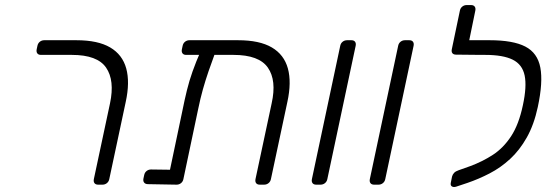

<svg xmlns="http://www.w3.org/2000/svg" viewBox="-20 -730 2190 759"><path d="M368 0Q358 0 353.5 -6Q349 -12 351 -22L415 -322Q434 -412 399.5 -462.5Q365 -513 264 -513H142Q132 -513 127.5 -519Q123 -525 125 -535L128 -549Q130 -559 137.5 -565Q145 -571 155 -571H282Q367 -571 415.5 -542.5Q464 -514 479 -459.5Q494 -405 477 -327L412 -22Q410 -12 402.5 -6Q395 0 385 0Z M716 -513Q706 -513 701.5 -519Q697 -525 699 -535L702 -549Q704 -559 711.5 -565Q719 -571 729 -571H921Q1006 -571 1054.5 -542.5Q1103 -514 1118 -459.5Q1133 -405 1116 -327L1051 -22Q1049 -12 1041.5 -6Q1034 0 1024 0H1007Q997 0 992.5 -6Q988 -12 990 -22L1054 -322Q1074 -412 1039 -462.5Q1004 -513 903 -513ZM800 -553H817Q827 -553 831.5 -547Q836 -541 834 -531Q817 -485 804.5 -448.5Q792 -412 782 -376.5Q772 -341 763 -297L705 -22Q703 -12 695.5 -6Q688 0 678 0L565 -2Q555 -2 550 -8Q545 -14 547 -24L550 -38Q552 -48 559.5 -54Q567 -60 577 -60L652 -59L701 -292Q710 -337 719 -373.5Q728 -410 741 -447Q754 -484 775 -532Q780 -542 785 -547.5Q790 -553 800 -553Z M1230 0Q1220 0 1215.5 -6Q1211 -12 1213 -22L1325 -549Q1327 -559 1334.5 -565Q1342 -571 1352 -571H1369Q1379 -571 1383.5 -565Q1388 -559 1386 -549L1274 -22Q1272 -12 1264.5 -6Q1257 0 1247 0Z M1459 0Q1449 0 1444.5 -6Q1440 -12 1442 -22L1554 -549Q1556 -559 1563.5 -565Q1571 -571 1581 -571H1598Q1608 -571 1612.5 -565Q1617 -559 1615 -549L1503 -22Q1501 -12 1493.5 -6Q1486 0 1476 0Z M1783 8Q1773 11 1766.5 7Q1760 3 1762 -7L1767 -32Q1769 -40 1775 -46.5Q1781 -53 1793 -57L1838 -73Q1887 -91 1928.5 -118Q1970 -145 2000.5 -191.5Q2031 -238 2047 -314Q2063 -388 2054 -431.5Q2045 -475 2007 -494Q1969 -513 1898 -513H1864Q1854 -513 1849.5 -519Q1845 -525 1847 -535L1850 -549Q1852 -559 1859.5 -565Q1867 -571 1877 -571H1916Q2008 -571 2056.5 -546Q2105 -521 2116 -463Q2127 -405 2106 -307Q2091 -237 2062.5 -186.5Q2034 -136 1996.5 -101.5Q1959 -67 1915.5 -44.5Q1872 -22 1828 -7ZM1881 -513 1783 -514Q1773 -514 1768.5 -519.5Q1764 -525 1766 -535L1798 -688Q1800 -698 1807.5 -704Q1815 -710 1825 -710H1842Q1852 -710 1856.5 -704Q1861 -698 1859 -688L1835 -571H1897Z"/></svg>

Font: Rubik Light
Style: Italic
Weight: 300
Italic angle: -12°
Designer: Hubert and Fischer
Foundry: Hubert and Fischer
Version: Version 2.300;gftools[0.9.30]